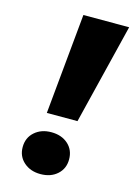

<svg xmlns="http://www.w3.org/2000/svg" viewBox="-112 -760 595 847"><g transform="rotate(15 185.0 -336.5)"><path d="M161 -700 117 -241H257L370 -700ZM53 -68Q53 -26 83 0.5Q113 27 159 27Q206 27 235.5 0.5Q265 -26 265 -68Q265 -111 235.5 -137.5Q206 -164 159 -164Q113 -164 83 -137.5Q53 -111 53 -68Z"/></g></svg>

Font: Jost ExtraBold
Style: Italic
Weight: 800
Italic angle: -5°
Version: Version 3.710